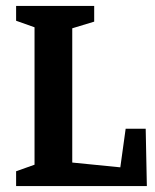

<svg xmlns="http://www.w3.org/2000/svg" viewBox="-20 -626 522 646"><path d="M34.2 0V-49.8L96.2 -71.8V-534.2L34.2 -556.2V-606H296.9V-553.2L223.1 -530.8V-79.1L384.8 -63L402.8 -192.9H470.2L474.1 0Z"/></svg>

Font: Grenze SemiBold
Style: Regular
Weight: 600
Designer: Renata Polastri
Foundry: Omnibus-Type
Version: Version 1.002;PS 001.002;hotconv 1.0.88;makeotf.lib2.5.64775